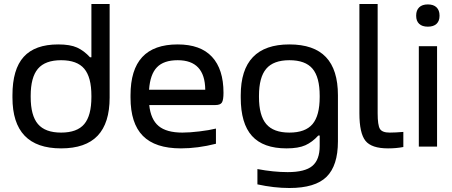

<svg xmlns="http://www.w3.org/2000/svg" viewBox="-20 -730 2249 956"><path d="M42 -255.9Q42 -384.8 97.9 -446.8Q153.8 -508.8 270 -508.8Q329.1 -508.8 363.8 -493.2Q398.4 -477.5 428.2 -444.8H435.1V-710H525.9V-244.1Q525.9 -117.2 466.1 -54.2Q406.2 8.8 284.2 8.8Q42 8.8 42 -244.1ZM132.8 -247.1Q132.8 -154.8 168.9 -112.3Q205.1 -69.8 284.2 -69.8Q363.8 -69.8 399.4 -112.1Q435.1 -154.3 435.1 -247.1V-252.9Q435.1 -345.7 399.4 -387.9Q363.8 -430.2 284.2 -430.2Q205.1 -430.2 168.9 -387.7Q132.8 -345.2 132.8 -252.9Z M1092.8 -268.1Q1092.8 -232.4 1085 -219.7Q1077.1 -207 1052.7 -207H723.1Q730.5 -135.3 769.8 -102.5Q809.1 -69.8 888.2 -69.8Q924.3 -69.8 972.9 -75.7Q1021.5 -81.5 1055.2 -89.8V-14.2Q964.4 8.8 880.9 8.8Q752.9 8.8 691.4 -53.5Q629.9 -115.7 629.9 -244.1V-255.9Q629.9 -382.8 688.2 -445.8Q746.6 -508.8 864.7 -508.8Q978.5 -508.8 1035.6 -447Q1092.8 -385.3 1092.8 -268.1ZM722.2 -283.2H1002Q1000.5 -430.2 864.7 -430.2Q795.4 -430.2 761.5 -395Q727.5 -359.9 722.2 -283.2Z M1178.7 -255.9Q1178.7 -508.8 1420.9 -508.8Q1543 -508.8 1602.8 -445.8Q1662.6 -382.8 1662.6 -255.9V-25.9Q1662.6 94.2 1606.2 150.1Q1549.8 206.1 1420.9 206.1Q1344.7 206.1 1261.7 188V111.8Q1342.3 127 1412.6 127Q1498.5 127 1535.2 96.2Q1571.8 65.4 1571.8 -2.9V-55.2H1564.9Q1535.2 -22.5 1500.5 -6.8Q1465.8 8.8 1406.7 8.8Q1290.5 8.8 1234.6 -53.2Q1178.7 -115.2 1178.7 -244.1ZM1269.5 -247.1Q1269.5 -154.8 1305.7 -112.3Q1341.8 -69.8 1420.9 -69.8Q1500.5 -69.8 1536.1 -112.1Q1571.8 -154.3 1571.8 -247.1V-252.9Q1571.8 -345.7 1536.1 -387.9Q1500.5 -430.2 1420.9 -430.2Q1341.8 -430.2 1305.7 -387.7Q1269.5 -345.2 1269.5 -252.9Z M1920.4 -69.8Q1948.2 -69.8 1988.3 -73.2V2Q1953.6 8.8 1912.1 8.8Q1829.6 8.8 1799.6 -29.1Q1769.5 -66.9 1769.5 -166V-710H1860.4V-166Q1860.4 -106.9 1871.6 -88.4Q1882.8 -69.8 1920.4 -69.8Z M2065.4 -500H2156.2V0H2065.4ZM2052.2 -650.9V-652.8Q2052.2 -678.7 2067.1 -693.4Q2082 -708 2110.4 -708Q2138.7 -708 2153.6 -693.4Q2168.5 -678.7 2168.5 -652.8V-650.9Q2168.5 -625.5 2153.6 -611.3Q2138.7 -597.2 2110.4 -597.2Q2082 -597.2 2067.1 -611.3Q2052.2 -625.5 2052.2 -650.9Z"/></svg>

Font: LT Wave Text
Style: Regular
Weight: 400
Designer: Daniel Lyons
Version: Version 2.5 (Glyphs App)